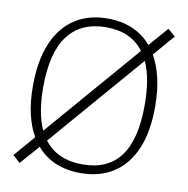

<svg xmlns="http://www.w3.org/2000/svg" viewBox="-83 -815 890 909"><g transform="rotate(10 362.5 -361.0)"><path d="M70 13 35 -19 122 -120Q96 -164.5 82.5 -224.2Q69 -284 69 -358Q69 -480 104.5 -563.5Q140 -647 205.8 -690Q271.5 -733 363 -733Q430 -733 483 -710.2Q536 -687.5 574 -643L654 -735L690 -704L602 -602Q628.5 -556.5 642.2 -495.8Q656 -435 656 -360Q656 -239.5 620.8 -157Q585.5 -74.5 519.5 -32.2Q453.5 10 362 10Q294.5 10 241.2 -12.5Q188 -35 151 -79ZM364 -32Q485 -32 545.5 -112.8Q606 -193.5 606 -360Q606 -424 597 -475.2Q588 -526.5 570 -566L180 -114Q242.5 -32 364 -32ZM154 -157 544 -609Q513.5 -650.5 468.2 -670.8Q423 -691 363 -691Q242.5 -691 180.2 -608.8Q118 -526.5 118 -360Q118 -297 127 -246.5Q136 -196 154 -157Z"/></g></svg>

Font: Public Sans Thin Thin
Style: Regular
Weight: 250
Version: Version 2.001